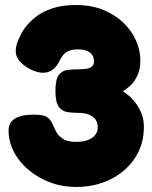

<svg xmlns="http://www.w3.org/2000/svg" viewBox="-20 -721 605 762"><path d="M281 21Q227 21 179 3Q131 -15 93.5 -46.5Q56 -78 35 -118.5Q14 -159 14 -203Q14 -266 114 -266Q142 -266 156.5 -261Q171 -256 180 -243.5Q189 -231 198 -208Q198 -208 204.5 -195.5Q211 -183 229 -170.5Q247 -158 282 -158Q309 -158 328 -165Q347 -172 357.5 -185Q368 -198 368 -215Q368 -235 358 -248Q348 -261 331 -267Q314 -273 291 -273Q269 -273 248 -276Q227 -279 213.5 -297Q200 -315 200 -360Q200 -406 213.5 -423.5Q227 -441 248.5 -443.5Q270 -446 292 -446Q312 -446 325.5 -448.5Q339 -451 346 -458Q353 -465 353 -478Q353 -493 345.5 -503.5Q338 -514 324 -519.5Q310 -525 291 -525Q267 -525 253 -519Q239 -513 231.5 -503.5Q224 -494 219 -485Q200 -443 168.5 -434.5Q137 -426 93 -450Q50 -476 44 -505Q38 -534 58 -574Q58 -573 63.5 -585.5Q69 -598 84 -617Q99 -636 124 -655.5Q149 -675 188 -688Q227 -701 281 -701Q344 -701 391.5 -681Q439 -661 471.5 -629Q504 -597 520.5 -558.5Q537 -520 537 -482Q537 -445 524.5 -419.5Q512 -394 495.5 -379.5Q479 -365 468 -359Q477 -353 491 -341.5Q505 -330 518.5 -312Q532 -294 541.5 -270.5Q551 -247 551 -217Q551 -148 516 -94.5Q481 -41 420 -10Q359 21 281 21Z"/></svg>

Font: Fredoka
Style: Bold
Weight: 700
Designer: Ben Nathan
Foundry: Milena B. Brandão, Ben Nathan
Version: Version 2.001